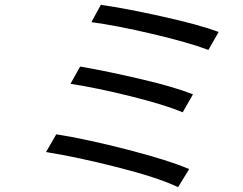

<svg xmlns="http://www.w3.org/2000/svg" viewBox="-20 -744 996 788"><path d="M393.8 -724.1Q495 -709.9 646.7 -676.1Q798.3 -642.4 877.5 -612.9L835.2 -539.1Q755 -569.6 605.3 -604.8Q455.6 -639.9 355.1 -653.1ZM308.9 -470.9Q423.7 -451 559.7 -419Q695.7 -387.1 772 -356.9L729.8 -283Q655.9 -314.3 515.6 -349.1Q375.4 -383.9 269.2 -399.9ZM210.9 -192.8Q334.5 -173.3 501.4 -130.3Q668.3 -87.4 756.4 -50.1L710.9 24.1Q629.3 -14.9 463.4 -57.2Q297.6 -99.4 169 -120Z"/></svg>

Font: Karasuma Gothic
Style: Italic
Weight: 400
Italic angle: -9.39999°
Designer: Rasmus Andersson / Ryoko Nishizuka
Foundry: Genbu
Version: Version 1.00